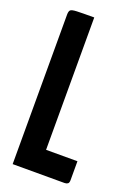

<svg xmlns="http://www.w3.org/2000/svg" viewBox="-136 -755 571 811"><g transform="rotate(20 149.0 -350.0)"><path d="M30 0V-672Q30 -686 35 -692Q40 -698 63.5 -699Q87 -700 142 -700V-105H283V-20Q283 -8 277.5 -4Q272 0 263 0Z"/></g></svg>

Font: Yanone Kaffeesatz ExtraLight
Style: Regular
Weight: 200
Designer: Yanone (Cyrillic: Daniel Pouzeot, Huerta Tipografica, and Cyreal)
Foundry: Yanone
Version: Version 2.003